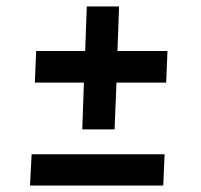

<svg xmlns="http://www.w3.org/2000/svg" viewBox="-20 -576 622 595"><path d="M235 -175 240 -320H88L92 -418H244L249 -556H349L344 -418H499L495 -320H341L335 -175ZM73 -1 78 -98H490L486 -1Z"/></svg>

Font: Literata 36pt ExtraBold
Style: Italic
Weight: 800
Italic angle: -2°
Designer: Latin by Veronika Burian and Jose Scaglione. Greek by Irene Vlachou. Cyrillic by Vera Evstafieva
Foundry: TypeTogether
Version: Version 3.002